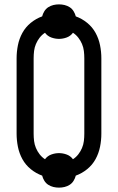

<svg xmlns="http://www.w3.org/2000/svg" viewBox="-20 -807 540 879"><path d="M250 52Q237 52 224.5 49Q212 46 201 39Q190 32 183 20.5Q176 9 173 -3Q145 -13 121 -32.5Q97 -52 82.5 -78.5Q68 -105 62 -135Q56 -165 56 -195V-540Q56 -570 62 -600Q68 -630 82.5 -656.5Q97 -683 121 -702.5Q145 -722 173 -732Q176 -744 183 -755.5Q190 -767 201 -774Q212 -781 224.5 -784Q237 -787 250 -787Q263 -787 275.5 -784Q288 -781 299 -774Q310 -767 317 -755.5Q324 -744 327 -732Q355 -722 379 -702.5Q403 -683 417.5 -656.5Q432 -630 438 -600Q444 -570 444 -540V-195Q444 -165 438 -135Q432 -105 417.5 -78.5Q403 -52 379 -32.5Q355 -13 327 -3Q324 9 317 20.5Q310 32 299 39Q288 46 275.5 49Q263 52 250 52ZM186 -78Q197 -93 214.5 -99.5Q232 -106 250 -106Q268 -106 285.5 -99.5Q303 -93 314 -78Q328 -87 338.5 -100.5Q349 -114 355.5 -129.5Q362 -145 364 -161.5Q366 -178 366 -195V-540Q366 -557 364 -573.5Q362 -590 355.5 -605.5Q349 -621 338.5 -634.5Q328 -648 314 -657Q303 -642 285.5 -635.5Q268 -629 250 -629Q232 -629 214.5 -635.5Q197 -642 186 -657Q172 -648 161.5 -634.5Q151 -621 144.5 -605.5Q138 -590 136 -573.5Q134 -557 134 -540V-195Q134 -178 136 -161.5Q138 -145 144.5 -129.5Q151 -114 161.5 -100.5Q172 -87 186 -78Z"/></svg>

Font: Iosevka Fuck
Style: Regular
Weight: 400
Monospace: yes
Designer: Belleve Invis
Foundry: Belleve Invis
Version: Version 28.0.7; ttfautohint (v1.8.3)